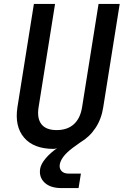

<svg xmlns="http://www.w3.org/2000/svg" viewBox="-20 -750 640 980"><path d="M294 210Q237 210 207.5 182Q178 154 185 111Q189 87 213 58.5Q237 30 272 6Q263 10 254 10Q152 10 103 -47.5Q54 -105 69 -203L153 -730H261L177 -203Q168 -146 191.5 -116Q215 -86 269 -86Q324 -86 357 -116Q390 -146 399 -203L483 -730H591L507 -203Q498 -143 467.5 -97Q437 -51 391 -24L352 4Q319 29 303.5 50Q288 71 285 90Q282 110 294 123Q306 136 330 136H393L381 210Z"/></svg>

Font: NKDuy Mono SemiBold
Style: Italic
Weight: 600
Italic angle: -9°
Monospace: yes
Designer: NKDuy
Foundry: NKDuy
Version: Version 2.251; ttfautohint (v1.8.4.7-5d5b)